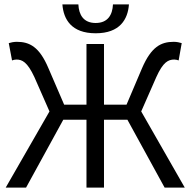

<svg xmlns="http://www.w3.org/2000/svg" viewBox="-20 -857 871 877"><path d="M6 0H99L269 -310H375V0H455V-310H562L732 0H824L625 -348L694 -505C725 -574 749 -585 776 -585C783 -585 791 -583 796 -581L810 -660C801 -663 787 -666 774 -666C715 -666 671 -643 629 -546L558 -379H455V-656H375V-379H273L201 -546C160 -643 115 -666 57 -666C43 -666 29 -663 20 -660L35 -581C40 -583 48 -585 55 -585C81 -585 105 -574 137 -505L206 -348ZM417 -705C528 -705 564 -769 569 -837H496C494 -790 473 -752 417 -752C361 -752 340 -790 338 -837H265C270 -769 306 -705 417 -705Z"/></svg>

Font: DAIFUKU Sans
Style: Regular
Weight: 400
Designer: Original font ‘Source Han Sans JP’ : Paul D. Hunt
Foundry: Daifuku
Version: Version 1.000